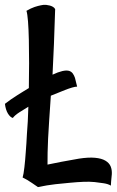

<svg xmlns="http://www.w3.org/2000/svg" viewBox="-67 -676 477 784"><path d="M248 -322.3Q240.2 -322.3 227.1 -318.4Q213.9 -314.5 198.7 -308.6Q183.6 -302.7 168.5 -296.4Q153.3 -290 140.6 -285.2Q136.7 -226.6 133.8 -184.1Q130.9 -141.6 129.4 -109.9Q127.9 -78.1 127.4 -53.2Q127 -28.3 127 -3.9Q150.4 -8.8 182.6 -15.1Q214.8 -21.5 255.9 -28.3Q294.9 -34.2 321.3 -31.7Q347.7 -29.3 363.3 -20Q378.9 -10.7 384.8 3.4Q390.6 17.6 389.6 35.2Q387.7 54.7 386.7 65.4Q385.7 76.2 385.7 82Q375 75.2 356.4 72.3Q337.9 69.3 319.3 67.4Q297.9 65.4 274.4 66.4Q249 67.4 218.8 70.3Q193.4 72.3 159.2 76.2Q125 80.1 87.9 87.9Q61.5 69.3 43.9 58.6Q33.2 52.7 25.4 48.8Q29.3 36.1 32.7 6.3Q36.1 -23.4 38.1 -53.7Q41 -88.9 43 -129.9Q44.9 -151.4 46.4 -179.2Q47.9 -207 48.8 -240.2Q29.3 -228.5 11.2 -216.8Q-6.8 -205.1 -14.6 -194.3Q-25.4 -197.3 -34.7 -212.4Q-43.9 -227.5 -46.9 -252Q-36.1 -260.7 -22.5 -270Q-8.8 -279.3 4.9 -288.1Q18.6 -296.9 30.8 -304.2Q43 -311.5 50.8 -316.4Q51.8 -367.2 51.8 -418.5Q51.8 -469.7 50.8 -513.2Q49.8 -556.6 47.4 -588.4Q44.9 -620.1 41 -631.8Q59.6 -642.6 74.2 -647.5Q88.9 -652.3 99.6 -654.3Q111.3 -657.2 121.1 -656.2Q128.9 -655.3 136.7 -653.3Q143.6 -651.4 149.4 -647.9Q155.3 -644.5 158.2 -638.7Q156.2 -568.4 153.3 -496.6Q150.4 -424.8 147.5 -371.1Q193.4 -392.6 214.8 -386.7Q224.6 -383.8 230.5 -375.5Q236.3 -367.2 239.3 -357.4Q242.2 -347.7 244.1 -337.9Q246.1 -328.1 248 -322.3Z"/></svg>

Font: BKP Parklife Text
Style: Regular
Weight: 400
Designer: Font Diner, Inc.; LA MECHKY PLUS GmbH
Foundry: Font Diner, Inc.; LA MECHKY PLUS GmbH
Version: Version 1.007